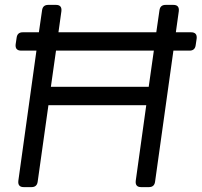

<svg xmlns="http://www.w3.org/2000/svg" viewBox="-20 -765 824 785"><path d="M77 0Q52 0 55 -26L129 -558H67Q41 -558 44 -584L48 -611Q51 -633 73 -633H139L152 -723Q155 -745 177 -745H209Q234 -745 231 -719L219 -633H619L632 -723Q635 -745 657 -745H689Q714 -745 711 -719L699 -633H761Q787 -633 784 -607L780 -580Q777 -558 755 -558H689L614 -22Q611 0 589 0H557Q532 0 535 -26L578 -335H178L134 -22Q131 0 109 0ZM188 -410H588L609 -558H209Z"/></svg>

Font: Pitagon Sans Text
Style: Italic
Weight: 400
Italic angle: -8°
Designer: Travis Tran
Foundry: Pitagon
Version: Version 1.001; ttfautohint (v1.8.4.7-5d5b);gftools[0.9.26]